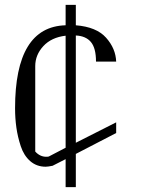

<svg xmlns="http://www.w3.org/2000/svg" viewBox="-20 -728 602 790"><path d="M292 -708V-624Q377 -617.2 416.5 -572.8Q456.1 -528.3 458 -474.6H375Q375 -530.3 354 -555.2Q333 -580.1 292 -582V-140.6L458 -224.6V-180.7L292 -94.7V42H250V-73.2L196.3 -45.9Q176.8 -42 168 -42Q130.9 -42 104.5 -64.9Q78.1 -87.9 65.4 -126.5Q52.7 -165 47.4 -203.1Q42 -241.2 42 -282.2Q42 -618.2 250 -624V-708ZM250 -120.1V-581.1Q191.4 -574.2 158.2 -538.1Q125 -502 125 -456.1V-104.5Q144.5 -83 169.9 -83Q176.8 -83 180.7 -84Z"/></svg>

Font: wanta
Style: Medium
Weight: 500
Version: Version 0.91